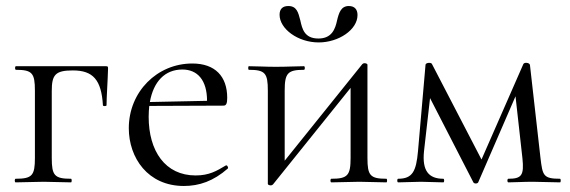

<svg xmlns="http://www.w3.org/2000/svg" viewBox="-20 -606 1893 638"><path d="M331 -386H33C29 -386 29 -374 33 -374C87 -374 96 -363 96 -305V-81C96 -23 87 -12 32 -12C28 -12 28 0 32 0L125 -2L216 0C219 0 219 -12 216 -12C161 -12 152 -23 152 -81V-303C152 -357 163 -372 222 -372C289 -372 317 -341 322 -256C323 -252 334 -253 334 -256C334 -282 338 -338 339 -377C339 -385 339 -386 331 -386Z M591 12C642 12 689 -4 737 -46C740 -50 734 -59 730 -56C700 -38 675 -23 630 -23C529 -23 474 -104 474 -218C474 -231 475 -244 476 -254L723 -255C732 -255 735 -263 735 -281C735 -352 695 -395 619 -395C502 -395 408 -301 408 -180C408 -82 471 12 591 12ZM478 -267C490 -335 528 -375 586 -375C636 -375 668 -340 668 -271Z M880 10C883 10 884 9 887 7L1145 -314V-81C1145 -23 1135 -12 1081 -12C1077 -12 1077 0 1081 0L1174 -2L1264 0C1267 0 1267 -12 1264 -12C1210 -12 1201 -23 1201 -81V-391C1201 -394 1196 -396 1191 -396C1188 -396 1185 -394 1184 -393L926 -72V-305C926 -363 936 -374 990 -374C994 -374 994 -386 990 -386C967 -386 935 -384 897 -384C861 -384 832 -386 807 -386C804 -386 804 -374 807 -374C861 -374 870 -363 870 -305V5C870 8 875 10 880 10ZM1038 -478C991 -478 984 -511 978 -538C971 -565 966 -586 938 -586C919 -586 909 -576 909 -557C909 -510 970 -465 1039 -465C1105 -465 1168 -507 1168 -556C1168 -574 1159 -586 1139 -586C1113 -586 1106 -563 1100 -538C1094 -510 1083 -478 1038 -478Z M1841 -12C1785 -12 1783 -23 1776 -81L1741 -390C1740 -398 1722 -400 1719 -393L1580 -76L1415 -394C1412 -399 1395 -398 1394 -391L1369 -104C1363 -37 1351 -12 1303 -12C1299 -12 1299 0 1303 0L1379 -2L1453 0C1457 0 1457 -12 1453 -12C1405 -12 1382 -38 1389 -104L1409 -280L1553 0C1556 5 1566 5 1569 0L1693 -286L1716 -80C1722 -23 1713 -12 1669 -12C1665 -12 1665 0 1669 0C1692 0 1717 -2 1750 -2L1841 0C1844 0 1844 -12 1841 -12Z"/></svg>

Font: Cormorant Garamond
Style: Regular
Weight: 400
Designer: Christian Thalmann (Catharsis Fonts)
Foundry: Catharsis Fonts
Version: Version 4.002;Glyphs 3.4 (3410)